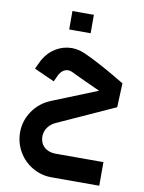

<svg xmlns="http://www.w3.org/2000/svg" viewBox="-100 -765 808 1077"><g transform="rotate(10 304.0 -226.5)"><path d="M192.6 -178.8Q129.2 -153.4 90.8 -97.9Q52.4 -42.3 52.4 24.9Q52.7 84.3 81.8 134.2Q110.9 184.1 160.9 213.4Q211 242.7 270.1 242.7H541.9V108.2H270.1Q240.5 108.2 217.9 95.5Q195.3 82.7 185.5 57.9Q176.8 34.9 180.7 11.6Q184.5 -11.8 199.6 -30.6Q214.6 -49.5 238 -60.5L564.6 -208.6L570.2 -345.5Q570.2 -345.5 524.9 -372.4Q479.6 -399.3 426.2 -428Q372.8 -456.7 329.9 -475.5Q282.6 -496 234.7 -489.7Q186.8 -483.4 147.5 -452.6Q108.2 -421.7 86.7 -371.1L73 -341.5L188.7 -289.6L202.4 -319.6Q207.7 -333.4 218.4 -345.7Q229.1 -358 245.3 -363.1Q261.5 -368.1 281.6 -359.3Q327.5 -336.8 415.1 -297Q437.1 -286.3 448.2 -281.9ZM345.7 -591.3Q345.7 -623.2 345.7 -644.3Q345.7 -665.1 345.7 -696.3Q317.3 -696.3 299.5 -696.3Q281.8 -696.3 262.5 -696.3Q247.5 -696.3 223.6 -696.3Q223.6 -665.1 223.6 -644.3Q223.6 -623.2 223.6 -591.3Q223.6 -591.3 246.2 -591.3Q268.8 -591.3 306 -591.3Q306 -591.3 345.7 -591.3Z"/></g></svg>

Font: Arad-VF Thin Dots1
Style: Regular
Weight: 100
Designer: Mohammad Darvishi
Version: Version 1.000;August 30, 2024;FontCreator 15.0.0.2992 64-bit